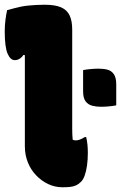

<svg xmlns="http://www.w3.org/2000/svg" viewBox="-44 -780 514 811"><path d="M-14 -737Q1 -741 15.5 -745Q30 -749 45 -752Q60 -755 76 -756.5Q92 -758 109 -759Q126 -760 144 -760Q189 -760 214 -749Q239 -738 250 -715Q261 -692 261 -655Q261 -614 261 -572.5Q261 -531 261 -489.5Q261 -448 261 -406Q261 -364 261 -322Q261 -280 261 -237Q261 -223 261.5 -212Q262 -201 263 -190Q265 -189 268 -188Q271 -187 276 -187Q284 -187 293.5 -190.5Q303 -194 314 -201H320Q324 -184 325.5 -168Q327 -152 327 -134Q327 -105 323.5 -80.5Q320 -56 313.5 -38Q307 -20 297 -11Q288 -2 277 3Q266 8 252 9.5Q238 11 220 11Q188 11 159.5 -2.5Q131 -16 108.5 -39.5Q86 -63 73.5 -94.5Q61 -126 61 -162Q61 -202 61 -240.5Q61 -279 61 -317Q61 -355 61 -392.5Q61 -430 61 -468.5Q61 -507 61 -547L55 -548Q50 -540 43.5 -535Q37 -530 31 -528Q25 -526 18 -526Q0 -526 -12 -553.5Q-24 -581 -24 -648Q-24 -672 -21 -695.5Q-18 -719 -14 -737ZM447 -335Q432 -332 414 -330.5Q396 -329 382 -329Q363 -329 345.5 -333.5Q328 -338 317.5 -352Q307 -366 307 -395V-484Q323 -487 341 -488.5Q359 -490 372 -490Q394 -490 410.5 -485.5Q427 -481 437 -466.5Q447 -452 447 -423Z"/></svg>

Font: Recursive Casual Black
Style: Regular
Weight: 900
Version: Version 1.047